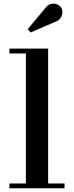

<svg xmlns="http://www.w3.org/2000/svg" viewBox="-20 -1011 397 1031"><path d="M238.5 -750V-26H326.5V0H30.5V-26H119V-724H30.5V-750ZM144 -836.5 129 -854.5 223 -967.5Q236.5 -986 253.5 -989.8Q270.5 -993.5 285.8 -987.8Q301 -982 308 -970.5Q316.5 -957.5 315 -941.5Q313.5 -925.5 303.8 -912.2Q294 -899 276 -893.5Z"/></svg>

Font: Bodoni Moda 9pt SemiBold
Style: Regular
Weight: 600
Designer: Owen Earl
Foundry: indestructible type
Version: Version 2.005